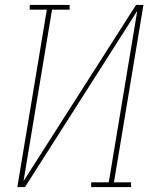

<svg xmlns="http://www.w3.org/2000/svg" viewBox="-20 -755 640 775"><path d="M50 0 169 -716H100V-735H261V-716H190L75 -24L529 -735H559L440 -19H509V0H348V-19H419L534 -711L81 0Z"/></svg>

Font: Iosevka Etoile Thin Oblique
Style: Regular
Weight: 100
Italic angle: -9°
Designer: Belleve Invis
Foundry: Belleve Invis
Version: Version 15.5.2; ttfautohint (v1.8.4)